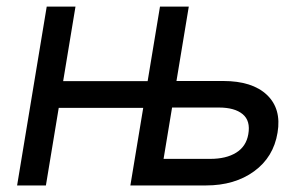

<svg xmlns="http://www.w3.org/2000/svg" viewBox="-20 -566 936 586"><path d="M453.6 0 467.3 -81.1H621.6Q670.4 -81.1 700.9 -100.1Q731.4 -119.1 737.8 -156.2Q745.1 -197.3 720.7 -217.5Q696.3 -237.8 647.9 -237.8H491.2L504.4 -318.8H661.1Q750 -318.8 794.7 -276.4Q839.4 -233.9 827.1 -161.1Q814.9 -86.4 755.6 -43.2Q696.3 0 608.4 0ZM32.2 0 122.6 -545.9H210.4L120.1 0ZM138.2 -236.8 151.4 -318.4H450.7L437.5 -236.8ZM377.9 0 468.3 -545.9H556.2L465.8 0Z"/></svg>

Font: Inter
Style: Italic
Weight: 400
Italic angle: -9.3988°
Designer: Rasmus Andersson
Foundry: rsms
Version: Version 4.001;git-66647c0bb